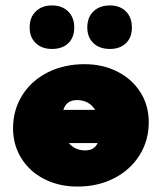

<svg xmlns="http://www.w3.org/2000/svg" viewBox="-20 -676 595 706"><path d="M527 -227Q527 -159 493 -105Q459 -51 399.5 -20.5Q340 10 265 10Q197 10 143 -17.5Q89 -45 58.5 -94Q28 -143 28 -204Q28 -272 62 -326Q96 -380 156 -410Q216 -440 291 -440Q358 -440 412 -412.5Q466 -385 496.5 -336.5Q527 -288 527 -227ZM213 -272H330Q307 -308 263 -308Q224 -308 213 -272ZM339 -150H233Q256 -123 293 -123Q327 -123 339 -150ZM89 -575Q89 -612 111.5 -634Q134 -656 171 -656Q208 -656 230.5 -634Q253 -612 253 -575Q253 -538 231 -517Q209 -496 171 -496Q134 -496 111.5 -517.5Q89 -539 89 -575ZM301 -575Q301 -612 323.5 -634Q346 -656 384 -656Q421 -656 443 -634Q465 -612 465 -575Q465 -538 443 -517Q421 -496 384 -496Q346 -496 323.5 -517.5Q301 -539 301 -575Z"/></svg>

Font: Ysabeau Heavy
Style: Regular
Weight: 800
Designer: Christian Thalmann (Catharsis Fonts)
Version: Version 0.003